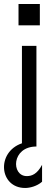

<svg xmlns="http://www.w3.org/2000/svg" viewBox="-35 -728 275 954"><path d="M57 -602H163V-708H57ZM146 0V-500H74V-16C-55 28 -39 206 90 206C114 206 149 197 174 175V91C149 138 122 147 98 147C20 147 21 0 146 0Z"/></svg>

Font: Absans
Style: Regular
Weight: 400
Designer: Valerio Monopoli
Version: Version 1.200;Glyphs 3.2 (3217)